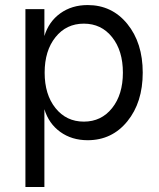

<svg xmlns="http://www.w3.org/2000/svg" viewBox="-20 -536 627 756"><path d="M325.2 16.1Q262.7 16.1 217.3 -16.6Q171.9 -49.3 154.8 -106V200.2H80.1V-500H154.8V-394Q171.9 -450.7 217.3 -483.4Q262.7 -516.1 325.2 -516.1Q420.9 -516.1 481.4 -441.7Q542 -367.2 542 -250Q542 -132.8 481.4 -58.3Q420.9 16.1 325.2 16.1ZM198.5 -110.4Q241.2 -57.1 310.1 -57.1Q378.9 -57.1 421.4 -110.4Q463.9 -163.6 463.9 -250Q463.9 -336.4 421.4 -389.6Q378.9 -442.9 310.1 -442.9Q241.2 -442.9 198.5 -389.6Q155.8 -336.4 155.8 -250Q155.8 -163.6 198.5 -110.4Z"/></svg>

Font: Uncut Sans
Style: Regular
Weight: 400
Designer: Kasper Nordkvist
Foundry: UNCUT.wtf
Version: Version 1.304;Glyphs 3.2 (3246)